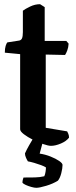

<svg xmlns="http://www.w3.org/2000/svg" viewBox="-20 -695 364 915"><path d="M223 0Q210 0 185.5 -8.5Q161 -17 136 -29.5Q111 -42 93.5 -55.5Q76 -69 76 -79V-437L3 -444Q3 -464 7 -476.5Q11 -489 15 -493L67 -501Q80 -502 84.5 -511.5Q89 -521 89 -542V-644Q101 -653 124 -664Q147 -675 171 -675L193 -661V-500H296L307 -487Q306 -469 300.5 -454.5Q295 -440 290 -433L198 -435V-86L300 -69Q302 -66 305.5 -57.5Q309 -49 309 -39Q296 -22 270 -11Q244 0 223 0ZM153 200Q144 200 129.5 196Q115 192 103 186.5Q91 181 87 176Q87 167 89 160.5Q91 154 92 151Q123 151 146.5 150.5Q170 150 191 145Q195 137 197 124Q199 111 199 103Q192 98 176 92Q160 86 142.5 81Q125 76 113 74Q109 68 104 57Q99 46 99 36Q107 18 119 -3Q131 -24 139 -37H189L169 37Q196 41 221 51Q246 61 262 72Q278 83 278 91Q278 107 272 130.5Q266 154 256 166Q232 181 200 190.5Q168 200 153 200Z"/></svg>

Font: Texturina 72pt
Style: Bold
Weight: 700
Designer: Guillermo Torres Carreño
Foundry: Omnibus-Type
Version: Version 1.002; ttfautohint (v1.8.3)